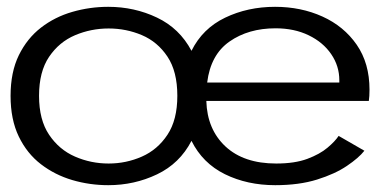

<svg xmlns="http://www.w3.org/2000/svg" viewBox="-20 -532 1115 563"><path d="M297.5 11Q243 11 192 -4Q141 -19 100 -50.5Q59 -82 35 -131.8Q11 -181.5 11 -251Q11 -320.5 35.2 -370Q59.5 -419.5 100.2 -451Q141 -482.5 192.2 -497.2Q243.5 -512 297.5 -512Q374 -512 440.2 -480.5Q506.5 -449 541.5 -383Q574 -448.5 640.2 -480.2Q706.5 -512 786.5 -512Q862.5 -512 925.5 -483.5Q988.5 -455 1026 -400.8Q1063.5 -346.5 1063.5 -269Q1063.5 -249 1061.5 -236H585Q587.5 -152.5 641.2 -102.5Q695 -52.5 790 -52.5Q844.5 -52.5 881.2 -66.2Q918 -80 940.2 -98.8Q962.5 -117.5 973 -133.5L1048.5 -90Q1032 -69 997.2 -45.5Q962.5 -22 909.8 -5.5Q857 11 787 11Q705 11 639.5 -21.2Q574 -53.5 541.5 -119Q507 -52.5 440.5 -20.8Q374 11 297.5 11ZM587.5 -290H975V-296.5Q975 -338.5 951.2 -373.2Q927.5 -408 885.2 -428.5Q843 -449 788 -449Q708.5 -449 653 -410.2Q597.5 -371.5 587.5 -290ZM298.5 -52.5Q350 -52.5 396 -72.8Q442 -93 471 -136.8Q500 -180.5 500 -251Q500 -322.5 471 -366Q442 -409.5 396 -429Q350 -448.5 298.5 -448.5Q247 -448.5 200.2 -428.8Q153.5 -409 124 -365.5Q94.5 -322 94.5 -251Q94.5 -180.5 124 -136.8Q153.5 -93 200 -72.8Q246.5 -52.5 298.5 -52.5Z"/></svg>

Font: Trispace SemiExpanded Light
Style: Regular
Weight: 300
Width: 6
Designer: Tyler Finck
Foundry: Etcetera Type Company
Version: Version 1.210; ttfautohint (v1.8.3)